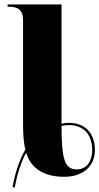

<svg xmlns="http://www.w3.org/2000/svg" viewBox="-20 -780 444 858"><path d="M36 56 46 58C57 -3 74 -56 97 -98C118 -26 178 10 267 10C348 10 404 -34 404 -110C404 -185 360 -231 288 -231C277 -231 266 -230 255 -227V-760H14V-750H19C59 -750 83 -737 83 -689V-231C83 -184 85 -147 93 -111C67 -66 48 -10 36 56ZM323 -23C269 -23 255 -68 255 -217C266 -220 277 -221 288 -221C353 -221 392 -179 392 -110C392 -55 364 -23 323 -23Z"/></svg>

Font: Noto Serif Display Condensed Black
Style: Regular
Weight: 900
Width: 3
Designer: Monotype Design Team
Foundry: Monotype Imaging Inc.
Version: Version 2.009